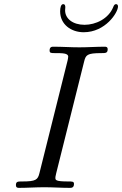

<svg xmlns="http://www.w3.org/2000/svg" viewBox="-20 -909 591 929"><path d="M271 -854C271 -791 324 -753 385 -753C490 -753 551 -848 551 -878C551 -887 545 -889 541 -889C534 -889 530 -881 528 -875C505 -818 443 -789 389 -789C332 -789 295 -819 295 -859C295 -866 296 -867 296 -874C296 -882 294 -889 286 -889C275 -889 271 -872 271 -854ZM57 -13C57 -2 64 0 71 0C111 0 153 -3 194 -3C235 -3 278 0 318 0C325 0 338 0 338 -19C338 -31 330 -31 310 -31C248 -31 248 -38 248 -49C248 -50 248 -56 252 -71L387 -611C395 -643 401 -652 470 -652C491 -652 501 -652 501 -671C501 -683 491 -683 487 -683C447 -683 405 -680 364 -680C323 -680 280 -683 239 -683C232 -683 220 -683 220 -665C220 -652 227 -652 247 -652C281 -652 310 -652 310 -635C310 -632 308 -619 307 -616L171 -72C163 -39 154 -31 87 -31C66 -31 57 -31 57 -13Z"/></svg>

Font: CMU Serif
Style: Italic
Weight: 500
Italic angle: -14.04°
Version: Version 0.7.0